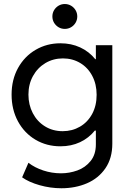

<svg xmlns="http://www.w3.org/2000/svg" viewBox="-20 -748 659 979"><path d="M92.8 156.2 125 82Q157.2 106.9 200.9 121.3Q244.6 135.7 291 135.7Q334 135.7 374.5 121.1Q415 106.4 441.9 73.2Q468.8 40 468.8 -11.7V-82H463.4Q432.6 -43.9 387.9 -22.9Q343.3 -2 288.1 -2Q217.8 -2 160.9 -35.6Q104 -69.3 71.5 -129.4Q39.1 -189.5 39.1 -265.6Q39.1 -341.8 72 -401.4Q105 -460.9 161.9 -494.1Q218.8 -527.3 288.1 -527.3Q343.3 -527.3 388.7 -506.3Q434.1 -485.4 465.8 -446.3H468.8V-517.6H552.7V-15.6Q552.7 58.6 517.6 109.9Q482.4 161.1 423.6 186.5Q364.7 211.9 293 211.9Q236.8 211.9 181.9 196.3Q127 180.7 92.8 156.2ZM472.7 -264.6Q472.7 -318.8 450.4 -361.1Q428.2 -403.3 388.9 -426.8Q349.6 -450.2 300.8 -450.2Q251.5 -450.2 211.4 -426.3Q171.4 -402.3 148.2 -360.4Q125 -318.4 125 -265.6Q125 -213.9 147.2 -171.1Q169.4 -128.4 209.2 -103.8Q249 -79.1 299.8 -79.1Q348.1 -79.1 387.7 -102.1Q427.2 -125 450 -167.2Q472.7 -209.5 472.7 -264.6ZM247.1 -664.1Q247.1 -681.6 255.6 -696Q264.2 -710.4 278.6 -719Q293 -727.5 310.5 -727.5Q327.6 -727.5 342.3 -719Q356.9 -710.4 365.5 -695.8Q374 -681.2 374 -664.1Q374 -647 365.5 -632.3Q356.9 -617.7 342.3 -609.1Q327.6 -600.6 310.5 -600.6Q293 -600.6 278.6 -609.1Q264.2 -617.7 255.6 -632.1Q247.1 -646.5 247.1 -664.1Z"/></svg>

Font: Reddit Sans Chocolate
Style: Regular
Weight: 400
Designer: Stephen Hutchings
Foundry: Reddit
Version: Version 1.013